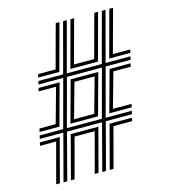

<svg xmlns="http://www.w3.org/2000/svg" viewBox="-117 -893 870 986"><g transform="rotate(-15 318.0 -400.0)"><path d="M98.2 0 163.2 -246.8H38.2L42.2 -264.2H167.2L235.5 -518.5H103.8L108 -536H239.8L310.2 -800H330L259.2 -536H445.5L516.2 -800H536L465.5 -536H597.8L593.5 -518.5H461.2L393 -264.2H532L528 -246.8H389L324 0H304.2L369 -246.8H182.8L118 0ZM186.8 -264.2H373L441.2 -518.5H255.2ZM210.5 -281.5 270.5 -501.2H417.2L357.2 -281.5ZM234.2 -298.8H341.5L393.2 -484H286ZM112 -553.2 116 -570.5H209L271.2 -800H291L224.2 -553.2ZM46.5 -281.5 50.5 -298.8H136.5L188.2 -484H95.5L99.8 -501.2H211.8L151.8 -281.5ZM59.2 0 115.8 -212.2H30L34 -229.5H139.5L78.8 0ZM283 -553.2 349.5 -800H369L306.5 -570.5H414L476.2 -800H496.2L429.8 -553.2ZM137.5 0 198 -229.5H345L284.2 0H264.2L320.8 -212.2H213.8L157 0ZM489.5 -553.2 556 -800H576L513.5 -570.5H605.8L602 -553.2ZM417 -281.5 477.2 -501.2H589.5L585.2 -484H493L441 -298.8H540.2L536.2 -281.5ZM344 0 404.5 -229.5H524L519.8 -212.2H420.5L364 0Z"/></g></svg>

Font: Big Shoulders Inline Text Thin SemiBold
Style: Regular
Weight: 600
Version: Version 2.002